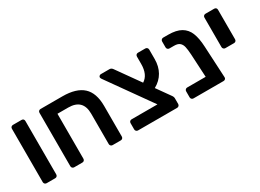

<svg xmlns="http://www.w3.org/2000/svg" viewBox="-27 -1101 2204 1628"><g transform="rotate(-30 1075.0 -287.5)"><path d="M93 0Q83 0 76 -7Q69 -14 69 -24V-547Q69 -558 76 -564.5Q83 -571 93 -571H177Q188 -571 194.5 -564.5Q201 -558 201 -547V-24Q201 -14 194.5 -7Q188 0 177 0Z M363 0Q353 0 346 -7Q339 -14 339 -24V-547Q339 -558 346 -564.5Q353 -571 363 -571H577Q712 -571 777.5 -511Q843 -451 843 -323V-24Q843 -14 836.5 -7Q830 0 819 0H739Q729 0 722 -7Q715 -14 715 -24V-322Q715 -464 572 -464H467V-24Q467 -14 460.5 -7Q454 0 443 0Z M1413 -454Q1413 -382 1382 -327.5Q1351 -273 1291 -240L1382 -112Q1395 -95 1395 -80V-24Q1395 -14 1388 -7Q1381 0 1371 0H988Q978 0 971 -7Q964 -14 964 -24V-85Q964 -96 971 -102.5Q978 -109 988 -109H1241L939 -534Q932 -545 932 -551Q932 -559 938.5 -565Q945 -571 954 -571H1038Q1056 -571 1068 -554L1228 -329Q1293 -370 1293 -475V-546Q1293 -557 1299.5 -564Q1306 -571 1317 -571H1389Q1399 -571 1406 -564Q1413 -557 1413 -546Z M1849 -24Q1850 -14 1843 -7Q1836 0 1825 0H1531Q1521 0 1514 -7Q1507 -14 1507 -24V-83Q1507 -93 1514 -100Q1521 -107 1531 -107H1712L1700 -332Q1697 -382 1690.5 -410Q1684 -438 1666 -453.5Q1648 -469 1612 -469H1566Q1556 -469 1549 -476Q1542 -483 1542 -493V-551Q1542 -561 1549 -568Q1556 -575 1566 -575H1614Q1694 -575 1740.5 -548Q1787 -521 1808 -468.5Q1829 -416 1833 -333Z M1978 -234Q1968 -234 1961 -241Q1954 -248 1954 -258V-547Q1954 -558 1961 -564.5Q1968 -571 1978 -571H2063Q2074 -571 2080.5 -564.5Q2087 -558 2087 -547V-258Q2087 -248 2080.5 -241Q2074 -234 2063 -234Z"/></g></svg>

Font: Rubik AZ
Style: Regular
Weight: 500
Designer: Hubert and Fischer
Foundry: Hubert & Fischer
Version: Version 2.000